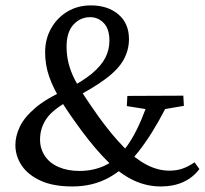

<svg xmlns="http://www.w3.org/2000/svg" viewBox="-20 -672 747 700"><path d="M244.1 7.8Q172.9 7.8 127 -13.7Q81.1 -35.2 58.6 -69.3Q36.1 -103.5 36.1 -143.6Q36.1 -175.8 52.2 -210Q68.4 -244.1 108.9 -278.8Q149.4 -313.5 222.7 -345.7Q280.3 -375 314.5 -403.3Q348.6 -431.6 363.8 -460.9Q378.9 -490.2 378.9 -523.4Q378.9 -566.4 358.4 -587.9Q337.9 -609.4 308.6 -609.4Q272.5 -609.4 247.6 -582Q222.7 -554.7 222.7 -502Q222.7 -470.7 230 -441.4Q237.3 -412.1 252.4 -382.3Q267.6 -352.5 289.6 -319.3Q311.5 -286.1 339.8 -246.1Q388.7 -178.7 431.6 -135.3Q474.6 -91.8 515.6 -70.8Q556.6 -49.8 597.7 -49.8Q624 -49.8 645 -57.1Q666 -64.5 689.5 -80.1L707 -55.7Q683.6 -24.4 647.9 -8.3Q612.3 7.8 567.4 7.8Q514.6 7.8 467.8 -14.2Q420.9 -36.1 375 -81.1Q329.1 -126 278.3 -194.3Q233.4 -254.9 204.1 -301.8Q174.8 -348.6 159.7 -391.6Q144.5 -434.6 144.5 -481.4Q144.5 -529.3 166 -567.9Q187.5 -606.4 225.1 -629.4Q262.7 -652.3 311.5 -652.3Q373 -652.3 411.6 -619.6Q450.2 -586.9 450.2 -529.3Q450.2 -490.2 431.2 -455.1Q412.1 -419.9 366.2 -385.3Q320.3 -350.6 240.2 -309.6Q174.8 -275.4 150.4 -240.7Q126 -206.1 126 -163.1Q126 -129.9 143.6 -103.5Q161.1 -77.1 193.8 -63Q226.6 -48.8 269.5 -48.8Q322.3 -48.8 365.2 -69.8Q408.2 -90.8 443.8 -140.6Q479.5 -190.4 510.7 -274.4L442.4 -285.2L444.3 -322.3L648.4 -323.2L650.4 -286.1L582 -274.4Q534.2 -181.6 484.4 -118.7Q434.6 -55.7 376 -23.9Q317.4 7.8 244.1 7.8Z"/></svg>

Font: Crimson Pro ExtraLight
Style: Regular
Weight: 400
Version: Version 1.002